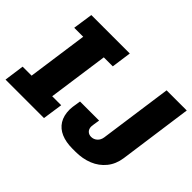

<svg xmlns="http://www.w3.org/2000/svg" viewBox="-131 -957 1239 1239"><g transform="rotate(45 488.0 -338.0)"><path d="M1 0 20 -137H102L160 -550H78L98 -686H449L430 -550H348L290 -137H372L352 0ZM622 10Q562 10 519 -8.5Q476 -27 453 -64Q430 -101 430 -156Q430 -165 432 -182.5Q434 -200 441 -240H615Q611 -217 608.5 -199Q606 -181 606 -177Q606 -155 619 -142Q632 -129 653 -129Q676 -129 693.5 -144.5Q711 -160 715 -186L785 -686H969L899 -181Q890 -119 855 -76Q820 -33 767 -11.5Q714 10 649 10Z"/></g></svg>

Font: Chivo Medium ExtraBold
Style: Italic
Weight: 800
Italic angle: -8.05°
Version: Version 2.002